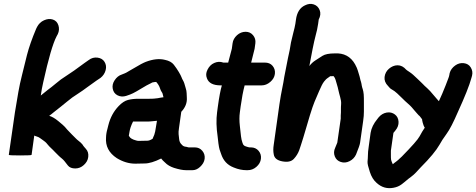

<svg xmlns="http://www.w3.org/2000/svg" viewBox="-20 -822 2488 1003"><path d="M58 -235 26 -13C26 -11 45 -10 85 -10C125 -10 145 -11 145 -13L159 -114C160 -113 165 -111 172 -109C179 -107 185 -104 190 -100C195 -96 200 -93 204 -90L216 -81C220 -78 224 -73 229 -67C234 -61 240 -54 247 -48C254 -42 260 -35 267 -28L286 -9C292 -3 298 2 303 6C308 10 313 15 317 20C321 25 327 33 335 43C343 53 356 58 373 58C390 58 405 52 418 40C431 28 439 15 441 -2C443 -19 439 -33 429 -44L422 -52C417 -57 414 -62 411 -67C405 -74 399 -80 392 -85C385 -90 380 -95 375 -100L355 -120C347 -128 339 -136 331 -145L319 -159C314 -165 303 -174 285 -189C267 -204 251 -213 237 -217C244 -222 252 -228 260 -235C288 -257 311 -275 330 -291C349 -307 367 -320 385 -331C403 -342 420 -355 438 -368C456 -381 471 -392 484 -401L505 -415C519 -426 528 -440 532 -456C536 -472 534 -486 526 -499C518 -512 505 -519 489 -521C473 -523 457 -519 443 -508L423 -494C380 -462 349 -440 328 -427C307 -414 288 -400 272 -386C256 -372 242 -362 229 -352C216 -342 204 -332 193 -323C196 -347 201 -370 206 -393C233 -515 256 -595 276 -633L282 -644C289 -659 290 -675 285 -690C280 -705 271 -715 256 -720C241 -725 226 -723 210 -716C194 -709 182 -697 174 -682L169 -672C147 -620 131 -574 121 -535C111 -496 103 -461 95 -430C87 -399 81 -370 76 -342Z M750 -87 704 -86C699 -86 696 -87 692 -88C672 -93 659 -101 655 -110C654 -112 654 -112 653 -113L657 -136C659 -148 664 -165 675 -187H753C757 -187 773 -188 800 -191L793 -149C792 -141 790 -130 786 -118C784 -113 782 -108 780 -104C778 -100 778 -97 777 -97C766 -90 757 -87 750 -87ZM735 32C759 32 788 23 822 6C827 13 833 19 841 26C854 40 871 49 889 55C915 63 935 67 951 67H986C999 67 1012 62 1025 50C1038 38 1047 24 1049 8C1051 -8 1047 -22 1037 -34C1027 -46 1014 -52 998 -52H973C967 -52 963 -52 961 -53C959 -54 954 -55 947 -56C940 -57 934 -61 930 -66C922 -73 917 -83 916 -94C915 -105 914 -114 913 -121C912 -128 913 -139 915 -153L927 -238C948 -260 958 -285 956 -312C956 -319 955 -326 955 -335C955 -344 953 -352 950 -362C947 -372 945 -380 943 -386C941 -392 939 -397 936 -402C933 -407 930 -413 928 -419C926 -425 921 -434 914 -446C907 -458 898 -471 888 -484C878 -497 862 -505 843 -509C813 -517 779 -513 742 -499C729 -494 708 -483 680 -466L654 -451C643 -444 635 -440 632 -439L617 -433C601 -428 589 -418 579 -403C569 -388 566 -373 569 -358C572 -343 580 -331 594 -324C608 -317 623 -316 639 -321C655 -326 667 -331 675 -335C683 -339 698 -347 719 -360C740 -373 755 -381 762 -384C769 -387 773 -390 775 -391C783 -393 791 -394 796 -394C806 -383 812 -372 815 -363C818 -354 821 -346 825 -341C829 -336 830 -331 831 -326C832 -321 833 -317 834 -314C829 -313 824 -313 820 -312C816 -311 810 -310 804 -309C798 -308 792 -308 786 -307C780 -306 769 -306 754 -306H702C682 -306 665 -304 649 -300C633 -296 616 -285 600 -268C574 -241 556 -208 546 -168C544 -162 543 -155 541 -148C539 -141 537 -133 536 -126C535 -119 534 -112 534 -105C530 -59 549 -23 590 4C621 23 653 33 687 33Z M1172 -495H1147C1130 -501 1115 -500 1099 -493C1083 -486 1072 -474 1064 -458C1056 -442 1055 -428 1061 -413C1070 -388 1094 -376 1133 -376H1139C1132 -353 1125 -316 1118 -265L1114 -235C1109 -198 1110 -155 1117 -108C1118 -99 1119 -88 1121 -73C1123 -58 1125 -48 1127 -41C1129 -34 1132 -27 1135 -18C1146 16 1167 40 1201 53C1225 63 1247 67 1267 67H1274C1290 67 1305 62 1319 50C1333 38 1341 24 1343 8C1345 -8 1341 -22 1331 -34C1321 -46 1307 -52 1291 -52H1284C1280 -52 1275 -54 1268 -56C1261 -58 1257 -60 1255 -62L1251 -66L1247 -75C1243 -87 1240 -99 1239 -110C1238 -120 1236 -138 1233 -164C1230 -190 1230 -214 1233 -235L1237 -265C1243 -309 1250 -346 1258 -376H1347C1363 -376 1378 -382 1392 -394C1406 -406 1414 -420 1416 -436C1418 -452 1414 -466 1404 -478C1394 -490 1380 -495 1364 -495H1292L1310 -567L1314 -596C1316 -612 1312 -626 1302 -638C1292 -650 1279 -656 1263 -656C1247 -656 1231 -650 1218 -638C1205 -626 1197 -612 1195 -596L1191 -567Z M1619 -799C1604 -804 1589 -802 1573 -794C1547 -782 1531 -757 1526 -719L1523 -698C1521 -685 1517 -669 1512 -650C1507 -631 1503 -614 1500 -600C1497 -586 1496 -572 1493 -559C1490 -546 1487 -532 1484 -517C1481 -502 1478 -487 1475 -471C1472 -455 1468 -438 1465 -420C1462 -402 1459 -381 1454 -359C1449 -337 1445 -310 1440 -279L1410 -66C1407 -47 1407 -31 1410 -16C1413 4 1428 16 1455 21C1482 26 1502 22 1515 8C1528 -6 1537 -21 1543 -37L1552 -64C1555 -74 1559 -86 1564 -102C1569 -118 1573 -134 1578 -149C1583 -164 1589 -188 1599 -220C1609 -252 1617 -276 1623 -290C1629 -304 1637 -323 1647 -346C1657 -369 1665 -386 1673 -396C1681 -406 1687 -412 1691 -414C1695 -416 1699 -420 1705 -424H1714C1717 -424 1720 -425 1723 -424C1728 -418 1731 -412 1733 -405C1735 -398 1737 -391 1740 -381C1743 -371 1746 -361 1748 -350C1750 -339 1754 -327 1757 -315C1760 -303 1763 -291 1762 -279C1761 -267 1761 -259 1761 -253V-235C1761 -229 1760 -223 1760 -218V-202L1742 -77C1742 -76 1741 -74 1740 -72L1731 -50C1724 -35 1723 -20 1729 -5C1735 10 1745 19 1760 24C1775 29 1790 28 1806 20C1822 12 1833 0 1840 -15C1853 -47 1860 -67 1861 -76L1877 -189C1880 -208 1881 -225 1881 -239V-286C1881 -303 1881 -318 1880 -329C1879 -340 1877 -350 1875 -356C1873 -362 1871 -368 1870 -374C1869 -380 1868 -388 1866 -394C1864 -400 1862 -406 1861 -412C1860 -418 1858 -424 1856 -431C1854 -438 1851 -446 1849 -454C1847 -462 1842 -473 1835 -486C1812 -527 1776 -546 1728 -543C1700 -543 1678 -539 1664 -530C1650 -521 1638 -513 1627 -506C1616 -499 1606 -490 1596 -477C1602 -508 1607 -537 1613 -566C1619 -595 1624 -619 1629 -637C1634 -655 1639 -676 1642 -698L1645 -720C1654 -737 1656 -754 1650 -769C1644 -784 1634 -794 1619 -799Z M2012 -463C1999 -452 1991 -437 1989 -420C1987 -403 1993 -387 2007 -373C2014 -364 2020 -358 2028 -354C2036 -350 2045 -343 2055 -334C2065 -325 2074 -316 2082 -308C2090 -300 2100 -290 2113 -279C2126 -268 2136 -256 2145 -245C2154 -234 2162 -226 2168 -219C2171 -218 2176 -211 2185 -199C2185 -198 2185 -193 2188 -182C2191 -171 2194 -162 2199 -155C2190 -142 2181 -127 2172 -110C2163 -93 2132 -58 2079 -4C2074 0 2070 4 2067 7C2064 10 2059 15 2051 21C2043 27 2036 32 2032 36C2032 35 2030 32 2028 27C2026 22 2024 17 2023 12C2022 7 2022 -1 2022 -12V-35L2035 -126C2035 -128 2036 -130 2038 -131L2046 -141C2057 -154 2063 -170 2062 -186C2061 -202 2055 -215 2043 -224C2031 -233 2017 -237 2000 -234C1983 -231 1969 -222 1958 -209L1951 -200C1932 -177 1920 -153 1916 -128L1906 -55C1903 -36 1902 -22 1902 -11C1902 0 1901 11 1900 22C1899 33 1904 51 1912 76C1920 101 1932 120 1947 133C1973 157 2002 165 2035 159C2052 156 2066 150 2078 141C2090 132 2098 125 2104 120C2110 115 2117 109 2127 102C2137 95 2145 87 2153 79C2161 71 2169 61 2178 52C2226 4 2259 -36 2276 -66C2284 -81 2296 -100 2313 -123C2330 -146 2349 -184 2372 -237C2408 -316 2432 -375 2443 -416L2446 -427C2450 -443 2447 -457 2439 -470C2431 -483 2419 -490 2403 -492C2387 -494 2372 -490 2358 -480C2344 -470 2333 -456 2329 -440L2327 -429C2326 -424 2324 -417 2321 -410C2318 -403 2314 -392 2308 -376C2302 -360 2296 -346 2290 -332C2284 -318 2278 -306 2273 -294H2272C2266 -301 2262 -306 2258 -310C2254 -314 2248 -321 2240 -331C2232 -341 2223 -351 2212 -361C2201 -371 2193 -378 2190 -382C2187 -386 2176 -395 2160 -411C2144 -427 2130 -439 2119 -446C2108 -453 2103 -457 2102 -458C2089 -473 2074 -481 2057 -481C2040 -481 2025 -474 2012 -463Z"/></svg>

Font: AppleStorm
Style: XbdIta
Weight: 800
Foundry: Cannot Into Space Fonts
Version: Version 1.01